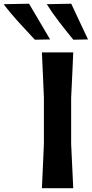

<svg xmlns="http://www.w3.org/2000/svg" viewBox="-148 -988 482 1008"><path d="M72 0Q75 -57.5 77.2 -112Q79.5 -166.5 82.5 -233.5V-474.5Q79.5 -544 77.2 -599Q75 -654 72 -713H236.5Q234 -654 231.5 -599Q229 -544 225.5 -474.5V-233.5Q228.5 -166.5 231.2 -112.2Q234 -58 236.5 0ZM35 -779.5Q-7.5 -824.5 -52.8 -874.5Q-98 -924.5 -128.5 -966L4.5 -968.5Q32 -922 59.5 -875.2Q87 -828.5 115 -781ZM237 -779.5Q200 -824.5 161.5 -874.5Q123 -924.5 97.5 -966L226 -968.5Q248 -921.5 269.8 -875Q291.5 -828.5 314 -781Z"/></svg>

Font: Commissioner Loud SemiBold
Style: Regular
Weight: 600
Designer: Kostas Bartsokas
Foundry: Kostas Bartsokas
Version: Version 1.000; ttfautohint (v1.8.3)